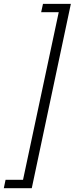

<svg xmlns="http://www.w3.org/2000/svg" viewBox="-49 -827 396 1019"><path d="M-19.5 127.4H73.2L262.7 -762.2H169.4L179.2 -806.6H327.1L119.6 171.9H-28.8Z"/></svg>

Font: Ufes Sans Light
Style: Italic
Weight: 200
Designer: Ricardo Esteves & Thais Bronze
Foundry: ProDesignUfes - Ricardo Esteves, Thais Bronze
Version: Version 2.0